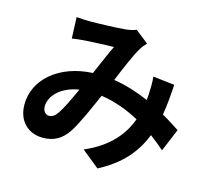

<svg xmlns="http://www.w3.org/2000/svg" viewBox="-116 -913 1232 1118"><g transform="rotate(15 500.0 -353.5)"><path d="M261 -191C243 -166 229 -157 209 -157C189 -157 172 -176 172 -204C172 -266 232 -333 342 -350C314 -289 286 -228 261 -191ZM955 -270C926 -289 890 -313 849 -336C859 -392 864 -454 868 -520L738 -535C742 -503 741 -465 739 -427C738 -416 737 -405 736 -393C672 -421 600 -445 523 -457C558 -541 594 -627 620 -669C628 -683 639 -696 653 -711L574 -773C557 -766 531 -760 507 -758C461 -754 355 -750 299 -750C277 -750 243 -751 217 -754L222 -626C247 -630 282 -634 303 -635C348 -638 433 -641 472 -642C449 -595 421 -528 393 -464C194 -455 55 -337 55 -184C55 -84 120 -24 207 -24C275 -24 322 -51 361 -111C396 -166 439 -264 476 -349C560 -337 638 -307 708 -269C675 -179 606 -84 456 -20L562 66C694 -3 769 -90 813 -202C843 -180 872 -156 898 -133Z"/></g></svg>

Font: Source Han Sans SC Bold
Style: Regular
Weight: 700
Designer: Ryoko NISHIZUKA (kana & ideographs); Paul D. Hunt (Latin, Greek & Cyrillic); Wenlong ZHANG (bopomofo); Sandoll Communica
Foundry: Adobe Systems Incorporated
Version: Version 1.001;PS 1.001;hotconv 1.0.78;makeotf.lib2.5.61930